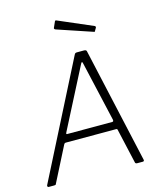

<svg xmlns="http://www.w3.org/2000/svg" viewBox="-137 -1061 980 1161"><g transform="rotate(-15 353.0 -481.0)"><path d="M22 0Q18 0 15.5 -3.5Q13 -7 15 -12L381 -732Q384 -738 387.5 -740Q391 -742 398 -742H442Q450 -742 454 -738.5Q458 -735 458 -730L619 -10Q620 -6 618 -3Q616 0 611 0H576Q564 0 563 -10L514 -226Q513 -232 506 -232H191Q183 -232 179 -224L68 -6Q67 -2 64 -1Q61 0 56 0H22ZM494 -280Q504 -280 502 -292L416 -668Q414 -678 410.5 -677Q407 -676 402 -665L211 -293Q207 -285 207.5 -282.5Q208 -280 212 -280ZM318 -959Q319 -961 321.5 -961.5Q324 -962 326 -961L542 -868Q545 -867 546.5 -864Q548 -861 547 -857L537 -840Q536 -835 533.5 -834.5Q531 -834 526 -836L309 -909Q303 -911 301 -915Q299 -919 302 -923Z"/></g></svg>

Font: Libre Franklin Thin ExtraLight
Style: Italic
Weight: 250
Italic angle: -8°
Version: Version 3.000